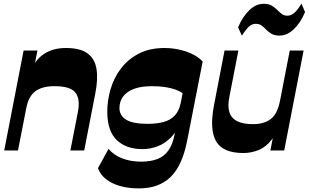

<svg xmlns="http://www.w3.org/2000/svg" viewBox="-20 -834 1710 1064"><path d="M3.3 0 110.8 -554H187.5L162.2 -424.7L155.5 -452Q182 -510.5 230.4 -539.2Q278.7 -568 344.7 -568Q424.5 -568 465 -538.2Q505.5 -508.5 514.7 -452.2Q524 -396 508 -315.7L446.7 0H370L411.3 -211.8Q425.8 -283.5 398.6 -320Q371.5 -356.5 281 -356.5Q214.3 -356.5 176 -328.4Q137.7 -300.3 125 -232L79.7 0Z M751 210Q661.5 210 601.3 179.9Q541 149.7 523 97.7L581.5 -9Q609.7 25.3 656.7 43.5Q703.7 61.8 761.3 61.8Q816 61.8 853.5 46.8Q891 31.8 914 -1.4Q937 -34.5 947 -86.5L959 -149L1029.3 -508.2L1103.2 -493.5L1017 -53.5Q990 84 925.1 147Q860.2 210 751 210ZM769.5 -7.7Q679.8 -7.7 627.9 -56.9Q576 -106 574.5 -209Q573.8 -275.2 592.5 -339.2Q611.3 -403.2 650.5 -454.7Q689.8 -506.2 749.8 -537.1Q809.8 -568 892 -568Q952 -568 1009 -549.5Q1066 -531 1103.2 -493.5L1005 -305.8Q991.8 -320.3 967.5 -331.4Q943.3 -342.5 906.8 -349.4Q870.3 -356.3 819.3 -356.3Q760.8 -356.3 721 -340.9Q681.3 -325.5 661.6 -298.3Q642 -271 642 -235.2Q642 -193.5 679.1 -170.6Q716.2 -147.7 798.7 -147.7Q849 -147.7 886.5 -158Q924 -168.2 947.9 -193.1Q971.8 -218 980.8 -261L982.3 -163.5Q961.5 -106.2 927.1 -72Q892.8 -37.7 852 -22.7Q811.3 -7.7 769.5 -7.7Z M1329.3 14Q1215.5 14 1177.9 -50.4Q1140.3 -114.7 1165.3 -247.5L1224.3 -554H1301L1250.7 -295Q1240.7 -244 1251.7 -210.9Q1262.7 -177.7 1295.4 -161.9Q1328 -146 1381.7 -146Q1442.5 -146 1480 -174Q1517.5 -202 1531.8 -276.5L1530.5 -173.5Q1517 -101 1485.8 -60.3Q1454.5 -19.5 1413.6 -2.8Q1372.8 14 1329.3 14ZM1478.3 0 1585.8 -554H1662.5L1555 0ZM1320.5 -636.3 1299.3 -682.2Q1324.7 -742.2 1361.5 -777.5Q1398.2 -812.7 1441 -813Q1468.2 -813 1485.5 -803Q1502.7 -793 1515.4 -780Q1528 -767 1540.9 -757Q1553.7 -747 1572.2 -747Q1593.2 -747.2 1611.5 -763.1Q1629.7 -779 1650.5 -814L1670.5 -767Q1645.5 -707.5 1608.5 -672.3Q1571.5 -637 1529 -636.8Q1502 -636.8 1485.1 -646.4Q1468.3 -656 1456 -669Q1443.8 -682 1430.5 -692Q1417.3 -702 1397 -702Q1376.5 -701.8 1359.6 -686.6Q1342.7 -671.5 1320.5 -636.3Z"/></svg>

Font: Savate ExtraLight
Style: Italic
Weight: 200
Italic angle: -11°
Designer: Max Esnée
Foundry: Plomb Type
Version: Version 2.000